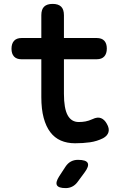

<svg xmlns="http://www.w3.org/2000/svg" viewBox="-20 -725 640 985"><path d="M476 -530Q502 -530 515 -516Q528 -502 528 -476Q528 -450 515 -435.5Q502 -421 476 -421H308V-244Q308 -169 327 -134Q346 -99 384 -99Q402 -99 418.5 -102Q435 -105 455 -114Q480 -126 498 -119Q516 -112 528 -90Q542 -66 536.5 -47Q531 -28 509 -16Q477 0 441.5 5Q406 10 365 10Q324 10 292 -4Q260 -18 238 -47Q216 -76 204 -120.5Q192 -165 192 -227V-421H90Q65 -421 52 -435Q39 -449 39 -475Q39 -501 52 -515.5Q65 -530 91 -530H192V-647Q192 -677 206.5 -691Q221 -705 250 -705Q279 -705 293.5 -691Q308 -677 308 -647V-530ZM284 179 316 130Q328 112 344 103.5Q360 95 380 95Q422 95 430 111.5Q438 128 413 161L376 211Q365 225 350 232.5Q335 240 317 240Q280 240 272 225Q264 210 284 179Z"/></svg>

Font: Maple Mono NL SemiBold
Style: Regular
Weight: 600
Monospace: yes
Designer: subframe7536
Version: Version 7.000